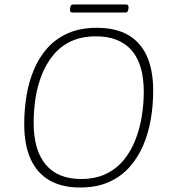

<svg xmlns="http://www.w3.org/2000/svg" viewBox="-20 -830 771 856"><path d="M337 6Q256 6 200.5 -26Q145 -58 116.5 -121Q88 -184 88 -277Q88 -340 98 -402Q108 -464 131 -519Q154 -574 191.5 -616Q229 -658 283.5 -682Q338 -706 412 -706Q495 -706 550.5 -674.5Q606 -643 634.5 -580.5Q663 -518 663 -425Q663 -362 652.5 -299.5Q642 -237 618.5 -182Q595 -127 557 -84.5Q519 -42 464.5 -18Q410 6 337 6ZM341 -32Q405 -32 452 -54.5Q499 -77 531.5 -116.5Q564 -156 583.5 -206Q603 -256 612 -311Q621 -366 621 -420Q621 -544 566.5 -606Q512 -668 408 -668Q344 -668 297 -646Q250 -624 218 -585Q186 -546 166.5 -497Q147 -448 138.5 -393Q130 -338 130 -283Q130 -160 184 -96Q238 -32 341 -32ZM303 -774Q291 -774 292 -788L293 -796Q294 -810 307 -810H543Q554 -810 553 -796L552 -788Q551 -781 548 -777.5Q545 -774 539 -774Z"/></svg>

Font: Asap Thin
Style: Italic
Weight: 250
Italic angle: -6°
Designer: Pablo Cosgaya
Foundry: Omnibus-Type
Version: Version 3.001